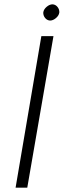

<svg xmlns="http://www.w3.org/2000/svg" viewBox="-20 -867 294 887"><path d="M180 -810Q182 -824 195.5 -835.5Q209 -847 223 -847Q237 -846 246 -834.5Q255 -823 254 -809Q252 -795 238.5 -783.5Q225 -772 211 -772Q197 -773 188 -784.5Q179 -796 180 -810ZM171 -700H227L106 0H52Z"/></svg>

Font: Jost* Light
Style: Italic
Weight: 300
Italic angle: -10°
Version: Version 3.7